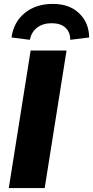

<svg xmlns="http://www.w3.org/2000/svg" viewBox="-20 -964 477 984"><path d="M25 0 137 -705H321L209 0ZM133 -760 39 -772Q50 -851 107 -897.5Q164 -944 251 -944Q336 -944 386 -895.5Q436 -847 437 -772L340 -760Q340 -800 315 -822.5Q290 -845 245 -845Q200 -845 170.5 -822.5Q141 -800 133 -760Z"/></svg>

Font: Nunito Sans Black
Style: Italic
Weight: 900
Italic angle: -9°
Designer: Vernon Adams
Foundry: Vernon Adams
Version: Version 3.006; ttfautohint (v1.8.3)